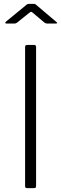

<svg xmlns="http://www.w3.org/2000/svg" viewBox="-20 -975 318 995"><path d="M158 -742Q167 -742 167 -731V-13Q167 -6 165 -3Q163 0 154 0H122Q115 0 112.5 -2.5Q110 -5 110 -11V-731Q110 -742 120 -742ZM209 -859 151 -908Q144 -914 141.5 -914Q139 -914 131 -908L70 -859Q65 -855 62 -854Q59 -853 54 -853H13Q8 -853 7.5 -856Q7 -859 11 -863L111 -945Q116 -950 120.5 -952.5Q125 -955 132 -955H155Q161 -955 165 -952Q169 -949 172 -946L270 -863Q283 -853 269 -853H224Q220 -853 216.5 -854.5Q213 -856 209 -859Z"/></svg>

Font: Libre Franklin Thin ExtraLight
Style: Regular
Weight: 250
Version: Version 3.000